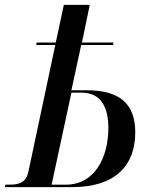

<svg xmlns="http://www.w3.org/2000/svg" viewBox="-43 -765 624 785"><path d="M-23 0H253C428 0 510 -88 510 -224C510 -343 444 -396 311 -396H249L289 -581H419L421 -591H292L324 -745H218L185 -591H107L105 -581H183L74 -67C65 -20 38 -10 -4 -10H-21ZM226 -10H168L249 -386H291C373 -386 400 -322 400 -242C400 -125 347 -10 226 -10Z"/></svg>

Font: Noto Serif Display Condensed Medium
Style: Italic
Weight: 500
Width: 3
Italic angle: -12°
Designer: Monotype Design Team
Foundry: Monotype Imaging Inc.
Version: Version 2.009